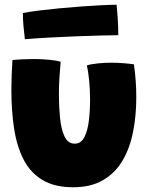

<svg xmlns="http://www.w3.org/2000/svg" viewBox="-20 -758 629 810"><path d="M346.5 -482Q362.5 -487.5 391.8 -490.5Q421 -493.5 448.5 -493.5Q471.5 -493.5 499.2 -491.5Q527 -489.5 545 -486.5Q550 -451.5 552.5 -416.8Q555 -382 555 -348Q555 -269.5 541.2 -200.8Q527.5 -132 496.5 -79.8Q465.5 -27.5 414.2 2.2Q363 32 288.5 32Q210 32 159 1.2Q108 -29.5 79.5 -85Q51 -140.5 39.5 -215.5Q28 -290.5 28 -378.5Q28 -409 29.2 -440.8Q30.5 -472.5 32.5 -505Q49 -506.5 75.2 -507.8Q101.5 -509 123 -509Q154.5 -509 186.2 -506Q218 -503 236 -497.5Q233.5 -470.5 231 -434.2Q228.5 -398 228.5 -359.5Q228.5 -308.5 233.2 -260.8Q238 -213 252.2 -182.5Q266.5 -152 295 -152Q322 -152 336 -179.5Q350 -207 355 -249.8Q360 -292.5 360 -338Q360 -381 356 -420Q352 -459 346.5 -482ZM479 -609.5Q453 -609.5 405.8 -608.2Q358.5 -607 301.2 -604.8Q244 -602.5 187 -599.5Q130 -596.5 85 -592.5Q81.5 -621.5 79 -648.5Q76.5 -675.5 76.5 -703Q103.5 -708.5 144 -713.5Q184.5 -718.5 231.2 -723Q278 -727.5 324.2 -730.8Q370.5 -734 409.2 -736Q448 -738 472 -738Q473.5 -723.5 476.2 -686.8Q479 -650 479 -609.5Z"/></svg>

Font: Grandstander Thin Black
Style: Regular
Weight: 900
Version: Version 1.200